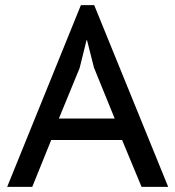

<svg xmlns="http://www.w3.org/2000/svg" viewBox="-20 -730 685 750"><path d="M457 -183H180L106 0H8L296 -710H348L637 0H533ZM210 -267H428L347 -466L320 -573H318L291 -464Z"/></svg>

Font: PT Sans Caption
Style: Regular
Weight: 400
Designer: A.Korolkova, O.Umpeleva, V.Yefimov
Foundry: ParaType Ltd
Version: Version 2.004W OFL